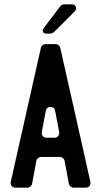

<svg xmlns="http://www.w3.org/2000/svg" viewBox="-20 -872 470 892"><path d="M52 0H107C117 0 127 -8 129 -18L149 -125C151 -135 161 -143 171 -143H258C268 -143 278 -135 280 -125L300 -18C302 -8 312 0 322 0H378C393 0 403 -12 400 -27L260 -650C258 -659 248 -667 239 -667H191C182 -667 172 -659 170 -650L30 -27C27 -12 37 0 52 0ZM174 -258 193 -358C197 -381 232 -381 236 -358L255 -258C257 -244 247 -232 233 -232H196C182 -232 172 -244 174 -258ZM194 -716H214C218 -716 227 -720 230 -722L327 -819C340 -832 332 -852 314 -852H277C273 -852 263 -847 260 -843L182 -740C174 -729 180 -716 194 -716Z"/></svg>

Font: DIN Rundschrift
Style: Eng
Weight: 400
Width: 3
Version: Version 1.027